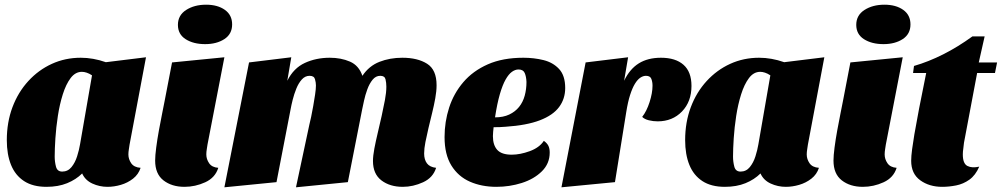

<svg xmlns="http://www.w3.org/2000/svg" viewBox="-20 -776 4268 818"><path d="M178 20Q120 20 82.5 -4.5Q45 -29 27 -73.5Q9 -118 9 -179Q9 -255 33 -319Q57 -383 100.5 -430.5Q144 -478 201 -504Q258 -530 324 -530Q377 -530 431 -511L602 -532L532 -160Q531 -152 529 -140Q527 -128 527 -118Q527 -98 539 -80.5Q551 -63 579 -61Q570 -33 547 -15Q524 3 495 11.5Q466 20 438 20Q404 20 373.5 6Q343 -8 330 -37Q304 -11 266 4.5Q228 20 178 20ZM245 -45Q269 -45 284.5 -64Q300 -83 308.5 -110Q317 -137 321 -161L372 -455Q360 -463 349 -466.5Q338 -470 329 -470Q301 -470 281 -443.5Q261 -417 247.5 -374Q234 -331 226.5 -282Q219 -233 216 -187Q213 -141 213 -109Q213 -87 218.5 -66Q224 -45 245 -45Z M766 20Q712 20 676.5 -7.5Q641 -35 641 -92Q641 -113 645.5 -147.5Q650 -182 657 -220.5Q664 -259 671 -293.5Q678 -328 682 -349L713 -510L936 -532L864 -160Q863 -152 861 -140.5Q859 -129 859 -118Q859 -98 871 -80.5Q883 -63 910 -61Q897 -19 854.5 0.5Q812 20 766 20ZM854 -588Q804 -588 771 -609Q738 -630 738 -670Q738 -711 773 -733.5Q808 -756 858 -756Q907 -756 938 -734Q969 -712 969 -672Q969 -631 936 -609.5Q903 -588 854 -588Z M1696 20Q1641 20 1605 -7.5Q1569 -35 1569 -90Q1569 -112 1575 -143.5Q1581 -175 1589.5 -210.5Q1598 -246 1606 -282Q1614 -318 1620 -350Q1626 -382 1626 -407Q1626 -423 1622.5 -438Q1619 -453 1600 -453Q1581 -453 1567.5 -436.5Q1554 -420 1545 -395.5Q1536 -371 1531 -347.5Q1526 -324 1523 -310L1462 0L1241 22L1298 -245Q1301 -256 1305.5 -277.5Q1310 -299 1314.5 -324.5Q1319 -350 1322.5 -373.5Q1326 -397 1326 -412Q1326 -424 1322 -438.5Q1318 -453 1299 -453Q1280 -453 1266 -437.5Q1252 -422 1242.5 -398.5Q1233 -375 1227 -351Q1221 -327 1218 -310L1158 0L936 22L1041 -510L1221 -532L1204 -432Q1231 -486 1279 -508Q1327 -530 1385 -530Q1433 -530 1471 -513.5Q1509 -497 1524 -453Q1552 -495 1596.5 -512.5Q1641 -530 1694 -530Q1759 -530 1799.5 -504.5Q1840 -479 1840 -413Q1840 -388 1834.5 -357.5Q1829 -327 1821 -294.5Q1813 -262 1805.5 -230.5Q1798 -199 1792.5 -171Q1787 -143 1787 -122Q1787 -96 1799 -80Q1811 -64 1838 -61Q1825 -19 1782.5 0.5Q1740 20 1696 20Z M2095 20Q2032 20 1982 -2Q1932 -24 1903 -71Q1874 -118 1874 -192Q1874 -257 1893.5 -317.5Q1913 -378 1954 -426Q1995 -474 2058.5 -502Q2122 -530 2210 -530Q2255 -530 2295.5 -520Q2336 -510 2362 -482Q2388 -454 2388 -401Q2388 -355 2362 -320Q2336 -285 2280 -263.5Q2224 -242 2134 -236Q2122 -235 2109.5 -234.5Q2097 -234 2083 -234Q2082 -225 2081 -214.5Q2080 -204 2080 -196Q2080 -158 2098.5 -137.5Q2117 -117 2160 -117Q2196 -117 2237 -132Q2278 -147 2297 -176Q2311 -166 2316.5 -154.5Q2322 -143 2322 -126Q2322 -79 2288.5 -46Q2255 -13 2203 3.5Q2151 20 2095 20ZM2089 -276Q2124 -276 2149.5 -288Q2175 -300 2191.5 -320.5Q2208 -341 2215.5 -368.5Q2223 -396 2223 -427Q2222 -450 2215.5 -465Q2209 -480 2189 -480Q2175 -480 2161 -470Q2147 -460 2134 -437Q2121 -414 2109.5 -374.5Q2098 -335 2089 -276Z M2372 22 2475 -510 2656 -532 2639 -432Q2663 -482 2701.5 -506Q2740 -530 2796 -530Q2858 -530 2892 -500Q2926 -470 2926 -410Q2926 -343 2885.5 -301Q2845 -259 2782 -259Q2763 -259 2744.5 -263.5Q2726 -268 2716 -278Q2735 -302 2747.5 -341Q2760 -380 2760 -411Q2760 -427 2755 -440Q2750 -453 2732 -453Q2720 -453 2708 -445Q2696 -437 2685 -419Q2674 -401 2664.5 -371.5Q2655 -342 2648 -298L2600 0Z M3068 20Q3010 20 2972.5 -4.5Q2935 -29 2917 -73.5Q2899 -118 2899 -179Q2899 -255 2923 -319Q2947 -383 2990.5 -430.5Q3034 -478 3091 -504Q3148 -530 3214 -530Q3267 -530 3321 -511L3492 -532L3422 -160Q3421 -152 3419 -140Q3417 -128 3417 -118Q3417 -98 3429 -80.5Q3441 -63 3469 -61Q3460 -33 3437 -15Q3414 3 3385 11.5Q3356 20 3328 20Q3294 20 3263.5 6Q3233 -8 3220 -37Q3194 -11 3156 4.5Q3118 20 3068 20ZM3135 -45Q3159 -45 3174.5 -64Q3190 -83 3198.5 -110Q3207 -137 3211 -161L3262 -455Q3250 -463 3239 -466.5Q3228 -470 3219 -470Q3191 -470 3171 -443.5Q3151 -417 3137.5 -374Q3124 -331 3116.5 -282Q3109 -233 3106 -187Q3103 -141 3103 -109Q3103 -87 3108.5 -66Q3114 -45 3135 -45Z M3656 20Q3602 20 3566.5 -7.5Q3531 -35 3531 -92Q3531 -113 3535.5 -147.5Q3540 -182 3547 -220.5Q3554 -259 3561 -293.5Q3568 -328 3572 -349L3603 -510L3826 -532L3754 -160Q3753 -152 3751 -140.5Q3749 -129 3749 -118Q3749 -98 3761 -80.5Q3773 -63 3800 -61Q3787 -19 3744.5 0.5Q3702 20 3656 20ZM3744 -588Q3694 -588 3661 -609Q3628 -630 3628 -670Q3628 -711 3663 -733.5Q3698 -756 3748 -756Q3797 -756 3828 -734Q3859 -712 3859 -672Q3859 -631 3826 -609.5Q3793 -588 3744 -588Z M3994 20Q3939 20 3900.5 -8Q3862 -36 3862 -91Q3862 -111 3866 -140.5Q3870 -170 3875.5 -203Q3881 -236 3887 -266Q3893 -296 3896 -315L3926 -465H3870L3874 -495Q3936 -513 3998.5 -544.5Q4061 -576 4123 -621H4175L4150 -510H4228L4219 -465H4143L4087 -168Q4086 -155 4084 -142.5Q4082 -130 4082 -118Q4082 -79 4101.5 -69Q4121 -59 4152 -66Q4136 -29 4110 -10.5Q4084 8 4053.5 14Q4023 20 3994 20Z"/></svg>

Font: Sansita Swashed Light Black
Style: Regular
Weight: 900
Version: Version 1.003